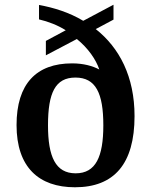

<svg xmlns="http://www.w3.org/2000/svg" viewBox="-20 -782 640 812"><path d="M297 10C462 10 549 -88 549 -291C549 -458 485 -580 385 -659L460 -699V-762L332 -694C272 -730 206 -750 145 -761V-700C184 -691 225 -675 258 -654L174 -609V-548L305 -617C353 -578 386 -530 400 -488C372 -503 333 -514 285 -514C134 -514 50 -428 50 -253C50 -75 144 10 297 10ZM300 -49C215 -49 183 -119 183 -252C183 -390 214 -454 299 -454C385 -454 417 -388 417 -252C417 -119 385 -49 300 -49Z"/></svg>

Font: Noto Serif Sinhala SemiBold
Style: Regular
Weight: 600
Designer: Jelle Bosma - Monotype Design Team
Foundry: Monotype Imaging Inc.
Version: Version 2.007